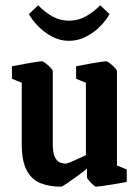

<svg xmlns="http://www.w3.org/2000/svg" viewBox="-20 -694 524 724"><path d="M211 10Q164 10 131 -4Q98 -18 80 -53Q62 -88 62 -150V-382L25 -397V-444Q25 -444 41 -447Q57 -450 78 -454Q99 -458 116.5 -460.5Q134 -463 138 -463Q142 -463 152 -455.5Q162 -448 170.5 -439Q179 -430 179 -426V-151Q179 -114 188.5 -98.5Q198 -83 209.5 -80Q221 -77 227 -77Q232 -77 245.5 -82.5Q259 -88 275 -95.5Q291 -103 304 -109V-382L267 -397V-444Q267 -444 282.5 -447Q298 -450 319.5 -454Q341 -458 358.5 -460.5Q376 -463 381 -463Q384 -463 394 -455.5Q404 -448 412.5 -439Q421 -430 421 -426V-70L458 -55V-8Q458 -8 442 -5Q426 -2 404.5 1.5Q383 5 365 7.5Q347 10 342 10Q339 10 330.5 2.5Q322 -5 315 -13.5Q308 -22 308 -26V-58Q292 -45 270 -29Q248 -13 231 -1.5Q214 10 211 10ZM240 -540Q206 -540 175.5 -556.5Q145 -573 122.5 -596.5Q100 -620 89 -641L124 -674Q148 -649 177 -632.5Q206 -616 240 -616Q275 -616 304 -632.5Q333 -649 358 -674L393 -641Q382 -620 359.5 -596.5Q337 -573 306 -556.5Q275 -540 240 -540Z"/></svg>

Font: Grenze Gotisch SemiBold
Style: Regular
Weight: 600
Designer: Renata Polastri
Foundry: Omnibus-Type
Version: Version 1.001